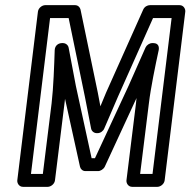

<svg xmlns="http://www.w3.org/2000/svg" viewBox="-20 -699 738 744"><path d="M100 -25 174 -629H246L309 -324L333 -201C335 -190 345 -183 355 -183H358C369 -183 380 -191 384 -201L437 -324L573 -629H645L571 -25H523L557 -299C564 -358 582 -445 595 -505C597 -516 595 -532 574 -532H570C559 -532 548 -524 544 -515L478 -366L348 -86H335L274 -366L246 -514C244 -525 234 -532 224 -532H220C209 -532 193 -525 192 -505C190 -445 187 -358 180 -299L146 -25ZM47 0C46 11 54 25 69 25H165C176 25 191 15 193 0L230 -299C231 -305 231 -310 232 -316L290 -53C292 -44 300 -36 311 -36H360C369 -36 381 -43 386 -53L509 -319C508 -314 508 -305 507 -299L470 0C469 11 477 25 492 25H590C601 25 616 15 618 0L698 -654C699 -665 691 -679 676 -679H561C551 -679 540 -673 535 -662L391 -340L369 -287L359 -340L292 -662C290 -671 282 -679 271 -679H155C144 -679 129 -669 127 -654Z"/></svg>

Font: Falling Sky
Style: CondOuObl
Weight: 400
Designer: Paul D. Hunt
Foundry: Adobe Systems Incorporated
Version: Version 1.02